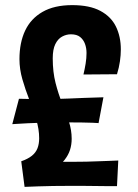

<svg xmlns="http://www.w3.org/2000/svg" viewBox="-20 -726 540 750"><path d="M187 -61 63 -96Q89 -105 104.5 -117.5Q120 -130 126.5 -147Q133 -164 133 -186Q133 -221 121.5 -259Q110 -297 94.5 -336.5Q79 -376 67.5 -416Q56 -456 56 -495Q56 -559 78 -606Q100 -653 146 -679.5Q192 -706 262 -706Q330 -706 372 -683.5Q414 -661 433 -622Q452 -583 452 -533Q452 -511 448.5 -486.5Q445 -462 437 -436L306 -435Q311 -456 314.5 -477.5Q318 -499 318 -519Q318 -538 312 -554.5Q306 -571 293 -581.5Q280 -592 257 -592Q239 -592 222.5 -583Q206 -574 196 -553.5Q186 -533 186 -498Q186 -445 197 -402Q208 -359 223 -322Q238 -285 249 -251.5Q260 -218 260 -184Q260 -161 253.5 -140.5Q247 -120 231.5 -100.5Q216 -81 187 -61ZM76 4 63 -96Q62 -96 72.5 -96Q83 -96 102.5 -95.5Q122 -95 148.5 -94.5Q175 -94 206 -94Q237 -94 270 -94Q294 -94 317.5 -94.5Q341 -95 363 -96Q385 -97 405 -97.5Q425 -98 442 -99L437 1Q438 1 425.5 1Q413 1 392 1Q371 1 346.5 0.5Q322 0 298.5 0Q275 0 258 0Q221 0 187.5 0.5Q154 1 128.5 2Q103 3 89 3.5Q75 4 76 4ZM28 -241 54 -340Q54 -340 64 -340Q74 -340 90 -339.5Q106 -339 124.5 -339Q143 -339 161 -339Q179 -339 200 -339.5Q221 -340 247 -341Q273 -342 306.5 -343.5Q340 -345 384 -346L365 -245Q365 -245 360 -245.5Q355 -246 341 -246.5Q327 -247 300.5 -247.5Q274 -248 231 -248Q189 -248 152 -247Q115 -246 87.5 -244.5Q60 -243 44 -242Q28 -241 28 -241Z"/></svg>

Font: Truculenta Black
Style: Regular
Weight: 900
Version: Version 1.002